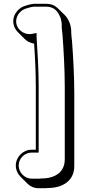

<svg xmlns="http://www.w3.org/2000/svg" viewBox="-20 -797 459 1008"><path d="M159 -568C164 -498 168 -416 168 -343V-11H146C101 -11 63 27 63 72C63 95 73 116 88 131L124 167C139 182 159 191 181 191H209C219 191 227 191 232 190C309 190 370 152 370 75V-308C370 -398 364 -503 358 -582C357 -595 354 -611 354 -624C356 -662 340 -698 320 -718L284 -753C269 -768 250 -777 222 -777H175C148 -779 126 -771 105 -764C71 -751 36 -708 55 -657C59 -647 65 -637 74 -628L109 -593C122 -580 139 -571 159 -568ZM174 141H146C110 141 78 109 78 72C78 35 109 4 146 4H183V-343C183 -429 177 -529 172 -604V-624L153 -620C114 -610 79 -635 69 -662C54 -703 82 -739 110 -750C132 -757 151 -764 175 -762H222C267 -762 286 -735 299 -700C303 -684 305 -672 304 -660V-659C304 -644 307 -628 308 -616C314 -537 320 -432 320 -343V40C320 107 269 140 197 140H196C191 141 184 141 174 141Z"/></svg>

Font: Blanket
Style: Poster
Weight: 900
Foundry: Cannot Into Space Fonts
Version: Version 0.9